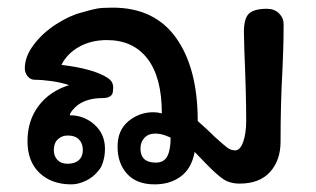

<svg xmlns="http://www.w3.org/2000/svg" viewBox="-20 -478 827 503"><path d="M71 -269Q60 -269 52.5 -278Q45 -287 45 -299Q45 -330 68.5 -361Q92 -392 127 -414.5Q162 -437 193 -445Q220 -453 234 -455.5Q248 -458 275 -458Q385 -458 441.5 -378.5Q498 -299 498 -161Q524 -138 541 -121Q565 -99 575 -91.5Q585 -84 596 -84Q609 -84 617 -106Q625 -128 625 -163Q625 -230 620 -350L619 -394Q619 -431 633 -443Q647 -455 679 -455Q699 -455 711 -443Q723 -431 723 -415Q723 -378 722 -348Q721 -318 720 -296Q715 -208 715 -107Q715 -58 687.5 -27.5Q660 3 608 3Q582 3 564.5 -9Q547 -21 518 -51L490 -80Q482 -37 454 -16Q426 5 385 5Q338 5 313 -22.5Q288 -50 288 -94Q288 -137 316.5 -160.5Q345 -184 382 -184Q392 -184 404 -181Q404 -275 366.5 -324Q329 -373 260 -373Q219 -373 187.5 -355.5Q156 -338 141 -308Q225 -298 262 -274Q272 -267 274.5 -260Q277 -253 276.5 -248Q276 -243 276 -241Q276 -221 248 -221Q209 -221 184 -203Q177 -198 170 -189.5Q163 -181 163 -176Q200 -176 227.5 -151.5Q255 -127 255 -88Q255 -70 250 -54Q245 -38 238 -31Q225 -14 205 -4.5Q185 5 167 5Q115 5 83.5 -25Q52 -55 52 -108Q52 -162 81 -200.5Q110 -239 161 -255Q140 -262 115 -265.5Q90 -269 71 -269ZM427 -117Q427 -118 413.5 -123Q400 -128 386 -128Q369 -128 358.5 -117Q348 -106 348 -89Q348 -52 388 -52Q410 -52 418.5 -69Q427 -86 427 -117ZM121 -85Q121 -69 130.5 -59Q140 -49 157 -49Q176 -49 186.5 -58.5Q197 -68 197 -85Q197 -102 187 -112.5Q177 -123 157 -123Q142 -123 131.5 -113Q121 -103 121 -85Z"/></svg>

Font: Itim
Style: Regular
Weight: 400
Designer: Suppakit Chalermlarp
Version: Version 1.002g